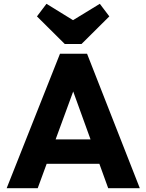

<svg xmlns="http://www.w3.org/2000/svg" viewBox="-20 -988 769 1008"><path d="M15 0 295 -706H437L714 0H548L336 -586H393L178 0ZM174 -128V-256H559V-128ZM504 -968 554 -902 408 -757H320L174 -902L224 -968L422 -846L306 -847Z"/></svg>

Font: Outfit
Style: Bold
Weight: 700
Designer: Rodrigo Fuenzalida
Foundry: fragTYPE
Version: Version 1.100;gftools[0.9.27]